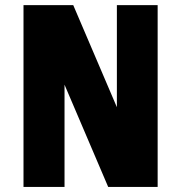

<svg xmlns="http://www.w3.org/2000/svg" viewBox="-20 -734 711 754"><path d="M599.1 0H404.8L233.4 -401.4V0H72.3V-713.9H267.6L439 -313V-713.9H599.1Z"/></svg>

Font: Open Sans Hebrew Condensed Extra Bold
Style: Regular
Weight: 800
Width: 3
Foundry: Ascender Corporation, Yanek Iontef
Version: Version 2.001;PS 002.001;hotconv 1.0.70;makeotf.lib2.5.58329